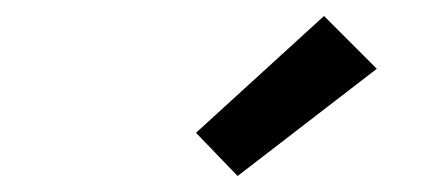

<svg xmlns="http://www.w3.org/2000/svg" viewBox="-20 -803 540 240"><path d="M277 -583 225 -637 385 -783 451 -717Z"/></svg>

Font: Iosevka Slab Extrabold
Style: Italic
Weight: 800
Italic angle: -9°
Monospace: yes
Designer: Belleve Invis
Foundry: Belleve Invis
Version: Version 11.1.0; ttfautohint (v1.8.3)